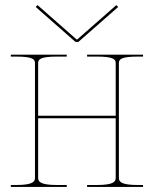

<svg xmlns="http://www.w3.org/2000/svg" viewBox="-20 -735 605 755"><path d="M127.5 -715 120.5 -707.5 277 -570H288L444.5 -707.5L437.5 -715L284 -580H281ZM22.5 -520V-512.5H42.5C111 -512.5 117.5 -501 117.5 -486.5V-36C117.5 -21.5 111 -7.5 42.5 -7.5H22.5V0H242.5V-7.5H205C136.5 -7.5 130 -21.5 130 -36V-270H435V-36C435 -21.5 428.5 -7.5 360 -7.5H322.5V0H542.5V-7.5H522.5C454 -7.5 447.5 -21.5 447.5 -36V-486.5C447.5 -501 454 -512.5 522.5 -512.5H542.5V-520H322.5V-512.5H360C428.5 -512.5 435 -501 435 -486.5V-280H130V-486.5C130 -501 136.5 -512.5 205 -512.5H242.5V-520Z"/></svg>

Font: ZnikomitSC
Style: Regular
Weight: 100
Designer: gluk
Foundry: gluk
Version: Version 0.55